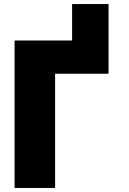

<svg xmlns="http://www.w3.org/2000/svg" viewBox="-20 -928 636 948"><path d="M52 0V-728H336V-908H516V-564H252V0Z"/></svg>

Font: Murecho Black
Style: Regular
Weight: 900
Designer: Neil Summerour
Foundry: Positype
Version: Version 1.010; ttfautohint (v1.8.3)